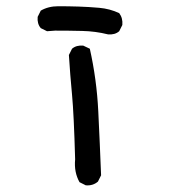

<svg xmlns="http://www.w3.org/2000/svg" viewBox="-20 -583 540 600"><path d="M248 -3.9 228.5 -13.7Q210.9 -44.9 214.8 -85Q210.9 -225.6 205.1 -287.1Q199.2 -348.6 195.3 -411.1L205.1 -430.7Q218.8 -442.4 240.2 -440.4L260.7 -430.7Q282.2 -335 287.1 -235.4Q292 -135.7 295.9 -35.2L286.1 -15.6Q270.5 -2 248 -3.9ZM317.4 -475.6Q278.3 -485.4 236.8 -486.3Q195.3 -487.3 152.3 -487.3L127 -485.4L107.4 -495.1Q95.7 -508.8 97.7 -530.3L107.4 -549.8Q130.9 -563.5 162.1 -563.5Q193.4 -563.5 225.1 -562.5Q256.8 -561.5 290 -558.6Q323.2 -555.7 352.5 -542Q364.3 -526.4 362.3 -504.9L352.5 -485.4Q338.9 -473.6 317.4 -475.6Z"/></svg>

Font: NaikaiFont
Style: Regular-Lite
Weight: 400
Version: Version 1.67